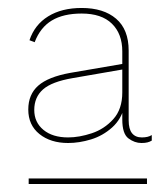

<svg xmlns="http://www.w3.org/2000/svg" viewBox="-20 -685 416 482"><path d="M151 -326Q107 -326 79 -348.5Q51 -371 51 -410Q51 -448 76 -470Q101 -492 156 -502L290 -525V-511L163 -489Q110 -480 88 -460.5Q66 -441 66 -409Q66 -378 89 -359Q112 -340 151 -340Q179 -340 210.5 -350.5Q242 -361 264.5 -386Q287 -411 287 -453V-556Q287 -600 261 -625.5Q235 -651 185 -651Q139 -651 110 -633.5Q81 -616 67 -579L54 -584Q67 -623 101 -644Q135 -665 185 -665Q240 -665 271.5 -638Q303 -611 303 -558V-383Q303 -361 311.5 -350.5Q320 -340 336 -340Q352 -340 361 -346V-332Q356 -329 350 -327.5Q344 -326 335 -326Q318 -326 302.5 -337.5Q287 -349 287 -385V-413L293 -420Q285 -386 261.5 -365Q238 -344 208.5 -335Q179 -326 151 -326ZM52 -223V-237H349V-223Z"/></svg>

Font: Kantumruy Pro Thin
Style: Regular
Weight: 250
Version: Version 1.002